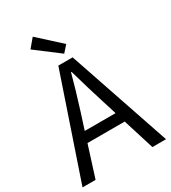

<svg xmlns="http://www.w3.org/2000/svg" viewBox="-229 -1083 1065 1197"><g transform="rotate(-30 303.5 -484.5)"><path d="M321 -779 152 -907 204 -969 362 -825ZM413 -298 378 -410Q348 -503 304 -658H300Q273 -556 227 -410L191 -298ZM436 -224H168L97 0H3L252 -733H355L604 0H506Z"/></g></svg>

Font: 思源黑体R
Style: Regular
Weight: 400
Designer: Ryoko NISHIZUKA  (kana & ideographs); Paul D. Hunt (Latin, Greek & Cyrillic); Wenlong ZHANG  (bopomofo); Sandoll Communi
Foundry: Adobe Systems Incorporated
Version: Version 1.00 June 24, 2014, initial release